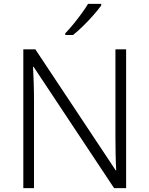

<svg xmlns="http://www.w3.org/2000/svg" viewBox="-20 -968 769 988"><path d="M629 0H567L153 -624H150Q152 -585 153.5 -541.5Q155 -498 155 -451V0H100V-714H162L575 -92H578Q576 -123 575 -171Q574 -219 574 -261V-714H629ZM501 -940Q486 -919 461.5 -891Q437 -863 409 -835.5Q381 -808 356 -788H316V-797Q335 -816 357 -843Q379 -870 399.5 -898Q420 -926 433 -948H501Z"/></svg>

Font: Noto Traditional Nushu Light
Style: Regular
Weight: 300
Designer: LIU Zhao
Foundry: LiuZhao Studio
Version: Version 2.003; ttfautohint (v1.8.4.7-5d5b)